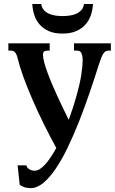

<svg xmlns="http://www.w3.org/2000/svg" viewBox="-20 -736 577 964"><path d="M387.7 -357.4Q395 -405.8 395 -431.6Q395 -447.3 392.8 -457Q390.6 -466.8 387 -472.4Q383.3 -478 377.9 -480Q372.6 -481.9 366.7 -481.9H351.6V-518.6H536.6V-481.9H523.9Q516.6 -481.9 510.5 -478.5Q504.4 -475.1 499 -467Q493.7 -459 488.3 -445.6Q482.9 -432.1 476.6 -412.6Q454.1 -340.8 428.7 -266.8Q403.3 -192.9 376 -123.8Q348.6 -54.7 319.3 5.9Q290 66.4 259.5 111.3Q229 156.2 197.5 182.4Q166 208.5 134.3 208.5Q113.8 208.5 100.6 203.1Q87.4 197.8 79.1 191.9L68.4 94.2H112.3Q115.2 106.9 127.4 114Q139.6 121.1 154.3 121.1Q167 121.1 180.4 112.5Q193.8 104 207.5 88.9Q221.2 73.7 235.1 52.7Q249 31.7 262.7 6.8Q229.5 -53.2 198.2 -116.9Q167 -180.7 141.1 -240.5Q115.2 -300.3 96.4 -352.8Q77.6 -405.3 68.8 -442.9Q65.4 -457 61 -465.1Q56.6 -473.1 51.8 -476.8Q46.9 -480.5 42.5 -481.2Q38.1 -481.9 35.2 -481.9H22V-518.6H229.5V-481.9H220.2Q207.5 -481.9 201.7 -477.5Q195.8 -473.1 195.8 -461.9Q195.8 -446.3 201.9 -423.1Q208 -399.9 218.3 -372.1Q228.5 -344.2 241.7 -313Q254.9 -281.7 269.3 -250.5Q283.7 -219.2 298.1 -189.5Q312.5 -159.7 325.2 -134.3Q336.4 -164.6 346.2 -195.1Q356 -225.6 364 -254.4Q372.1 -283.2 378.2 -309.3Q384.3 -335.4 387.7 -357.4ZM294.4 -655.3Q311.5 -655.3 329.3 -657.7Q347.2 -660.2 362.3 -666.7Q377.4 -673.3 388.2 -685.1Q398.9 -696.8 401.9 -715.8H446.8Q445.3 -687.5 436.5 -660.9Q427.7 -634.3 409.7 -613.5Q391.6 -592.8 363 -580.1Q334.5 -567.4 293.5 -567.4Q252.4 -567.4 224.4 -580.1Q196.3 -592.8 178.5 -613.5Q160.6 -634.3 152.1 -660.9Q143.6 -687.5 142.1 -715.8H187Q189.9 -696.8 200.7 -685.1Q211.4 -673.3 226.6 -666.7Q241.7 -660.2 259.5 -657.7Q277.3 -655.3 294.4 -655.3Z"/></svg>

Font: Arian AMU Serif
Style: Bold
Weight: 700
Designer: Ruben Hakobyan (Tarumian)
Foundry: Ruben Hakobyan (Tarumian)
Version: Version 1.002